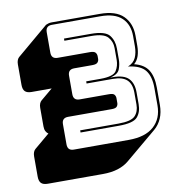

<svg xmlns="http://www.w3.org/2000/svg" viewBox="-75 -799 734 785"><g transform="rotate(-10 292.0 -406.5)"><path d="M61 -83Q42 -83 33.5 -91.5Q25 -100 25 -119V-203Q25 -213 28 -220.5Q31 -228 36 -232L99 -285Q92 -289 88 -297Q84 -305 84 -317V-394Q84 -404 87 -411.5Q90 -419 95 -423L144 -464H61Q42 -464 33.5 -472.5Q25 -481 25 -500V-585Q25 -595 28 -602.5Q31 -610 36 -614L165 -723L166 -724Q170 -726 176.5 -728Q183 -730 190 -730H391Q457 -730 488 -699Q519 -668 519 -617V-575Q519 -552 513 -533.5Q507 -515 493 -503Q534 -493 551 -466Q568 -439 568 -393V-321Q568 -290 557.5 -265.5Q547 -241 527 -224L398 -116Q379 -100 352 -91.5Q325 -83 289 -83ZM190 -338Q177 -338 170.5 -331.5Q164 -325 164 -312V-228Q164 -215 170.5 -208.5Q177 -202 190 -202H418Q487 -202 522.5 -234Q558 -266 558 -321V-393Q558 -441 538 -466.5Q518 -492 467 -498Q491 -508 500 -528Q509 -548 509 -575V-617Q509 -665 480 -692.5Q451 -720 391 -720H190Q177 -720 170.5 -713.5Q164 -707 164 -694V-609Q164 -596 170.5 -589.5Q177 -583 190 -583H324Q341 -583 346.5 -576.5Q352 -570 352 -561V-550Q352 -542 346.5 -535.5Q341 -529 324 -529H249Q236 -529 229.5 -522.5Q223 -516 223 -503V-426Q223 -413 229.5 -406.5Q236 -400 249 -400H371Q388 -400 393 -393.5Q398 -387 398 -379V-359Q398 -351 393 -344.5Q388 -338 371 -338ZM288 -459V-468H347Q401 -468 413.5 -488Q426 -508 426 -533V-582Q426 -609 409 -628Q392 -647 340 -647H229V-656H340Q400 -656 417.5 -633.5Q435 -611 435 -579V-533Q435 -513 427.5 -493Q420 -473 387 -466H398Q444 -466 463.5 -446Q483 -426 483 -388V-339Q483 -306 465.5 -286Q448 -266 388 -266H229V-275H388Q441 -275 457.5 -292.5Q474 -310 474 -339V-388Q474 -424 455.5 -441.5Q437 -459 397 -459Z"/></g></svg>

Font: Bungee Shade
Style: Regular
Weight: 400
Designer: David Jonathan Ross
Foundry: David Jonathan Ross
Version: Version 1.001;PS 1.0;hotconv 1.0.72;makeotf.lib2.5.5900